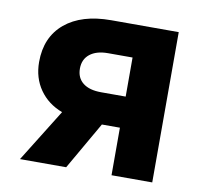

<svg xmlns="http://www.w3.org/2000/svg" viewBox="-66 -621 733 692"><g transform="rotate(10 300.0 -275.0)"><path d="M170 -193Q117 -213 87 -256Q57 -299 57 -357Q57 -448 118 -499Q179 -550 287 -550H534V0H385V-174H319L219 0H50ZM386 -288V-431H296Q254 -431 230 -412Q206 -393 206 -359Q206 -325 229.5 -306.5Q253 -288 296 -288Z"/></g></svg>

Font: JetBrains Mono Extra Bold
Style: Regular
Weight: 800
Monospace: yes
Designer: Philipp Nurullin, Konstantin Bulenkov
Foundry: JetBrains
Version: 2.002